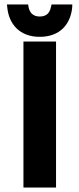

<svg xmlns="http://www.w3.org/2000/svg" viewBox="-20 -840 352 860"><path d="M231 0V-654H85V0ZM303 -803 304 -820H211L208 -808C203 -784 190 -766 158 -766C127 -766 113 -784 108 -808L106 -820H11L13 -803C21 -733 67 -675 158 -675C250 -675 295 -733 303 -803Z"/></svg>

Font: Falling Sky
Style: Bd+
Weight: 400
Designer: Paul D. Hunt
Foundry: Adobe Systems Incorporated
Version: Version 1.02